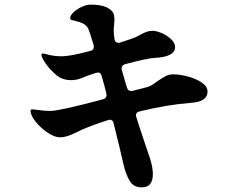

<svg xmlns="http://www.w3.org/2000/svg" viewBox="-20 -790 1040 829"><path d="M876 -394Q876 -351 805 -346Q700 -338 583 -309Q567 -306 567 -292Q567 -289 569 -283Q581 -244 591 -215.5Q601 -187 607 -167Q610 -159 629 -102Q640 -65 640 -38Q640 19 592 19Q556 19 539.5 -9.5Q523 -38 513 -81Q500 -140 471 -256Q468 -273 454 -273Q451 -273 445 -271Q374 -248 334 -230Q325 -226 305.5 -216.5Q286 -207 270 -202Q254 -197 239 -197Q216 -197 186 -217Q156 -237 134 -264.5Q112 -292 112 -311Q112 -318 120 -318L137 -316Q170 -311 197 -311Q236 -311 424 -361Q444 -367 439 -387Q432 -418 419 -461Q416 -477 403 -477Q401 -477 393 -475Q353 -462 333 -453Q311 -444 287 -444Q249 -444 223 -466Q193 -492 176 -517.5Q159 -543 159 -553Q159 -559 165 -559Q169 -559 192.5 -553Q216 -547 247 -547Q284 -547 369 -570Q385 -573 385 -587Q385 -593 384 -596Q365 -661 359 -670Q350 -683 337.5 -689Q325 -695 311 -698Q297 -701 288 -704Q283 -707 283 -712Q283 -723 297 -736.5Q311 -750 332 -760Q353 -770 372 -770Q415 -770 439 -759Q463 -748 470 -732Q474 -724 474 -710L473 -686Q471 -670 471 -661Q471 -640 474 -625V-622Q477 -605 492 -605Q495 -605 501 -607Q557 -625 567 -630Q573 -633 586.5 -640.5Q600 -648 612.5 -652.5Q625 -657 638 -657Q656 -657 679.5 -646.5Q703 -636 719.5 -620Q736 -604 736 -587Q736 -544 647 -540Q614 -538 521 -513Q501 -507 506 -487Q522 -431 528 -412Q533 -397 546 -397Q551 -397 554 -398L608 -412Q623 -415 634.5 -422Q646 -429 662 -441Q683 -455 696.5 -462Q710 -469 729 -469Q755 -469 790 -460Q825 -451 850.5 -434Q876 -417 876 -394Z"/></svg>

Font: Shippori Antique B1
Style: Regular
Weight: 400
Designer: FONTDASU
Foundry: FONTDASU / Google Inc. / but / Adobe
Version: Version 2.001